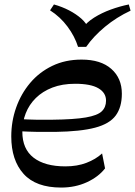

<svg xmlns="http://www.w3.org/2000/svg" viewBox="-20 -827 603 857"><path d="M253.1 10.2Q140.3 10.2 85.3 -50.9Q30.3 -112 30.3 -218.1Q30.3 -285.4 52.1 -346.9Q73.8 -408.3 114.5 -456.7Q155.2 -505 213.3 -533Q271.3 -561 344.1 -561Q430 -561 476.9 -519.4Q523.9 -477.9 523.9 -408.8Q523.9 -348.7 496.6 -311.5Q469.2 -274.3 404.7 -257.2Q340.2 -240 227.7 -238.3Q181.6 -237.8 142.4 -238.5Q103.2 -239.2 67.7 -241.2V-295.4Q103.3 -293.4 140.1 -292.7Q176.9 -292 212 -292.6Q311 -293.7 363.1 -302.7Q415.1 -311.7 434.2 -330.1Q453.3 -348.4 453.3 -377.9Q453.3 -412.9 419.2 -433Q385 -453.1 315.7 -453.1Q258 -453.1 214 -436.2Q170 -419.2 140 -389.6Q110 -360 94.8 -321.2Q79.7 -282.4 79.7 -238.8Q79.7 -161.9 129.9 -123.2Q180.1 -84.4 271.8 -84.4Q324.6 -84.4 365.8 -100.2Q407.1 -115.9 435.7 -142.1L448.9 -75.4Q419.8 -37.7 367.9 -13.7Q316 10.2 253.1 10.2ZM554.9 -807.1 562.8 -779.4Q500.4 -750.3 448.9 -707.7Q397.3 -665 364.6 -617.8H328.4Q313.6 -664.9 281.3 -708.3Q249 -751.8 203.4 -780.9L220.8 -807.1Q256.9 -797 288.6 -780.6Q320.2 -764.1 343.3 -743.6Q366.4 -723 375.4 -699H346.4Q366.6 -727.4 400.3 -748.5Q434 -769.6 474.4 -784.3Q514.9 -799 554.9 -807.1Z"/></svg>

Font: Savate ExtraLight
Style: Italic
Weight: 200
Italic angle: -11°
Designer: Max Esnée
Foundry: Plomb Type
Version: Version 2.000